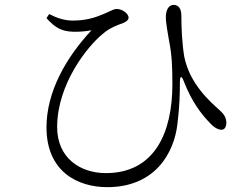

<svg xmlns="http://www.w3.org/2000/svg" viewBox="-20 -738 1040 793"><path d="M172 -663C211 -619 239 -609 280 -607C311 -606 335 -609 358 -613C253 -501 172 -359 172 -212C172 -29 301 35 423 35C621 35 700 -107 713 -228C722 -298 723 -359 723 -397C723 -426 730 -428 740 -400C773 -316 812 -266 848 -229C864 -211 882 -202 895 -202C909 -202 915 -217 915 -231C914 -256 902 -269 889 -281C846 -320 764 -391 741 -504C732 -558 729 -624 729 -674C729 -700 719 -717 698 -718C679 -718 665 -701 665 -667C665 -640 674 -597 678 -571C690 -512 692 -461 692 -390C692 -189 618 -23 417 -23C312 -23 216 -85 216 -213C216 -391 342 -547 402 -596C433 -624 465 -634 489 -643C505 -650 511 -657 511 -666C511 -680 487 -701 462 -701C450 -701 443 -695 410 -681C373 -665 334 -653 281 -653C247 -653 216 -663 183 -680Z"/></svg>

Font: Noto Serif SC Light
Style: Regular
Weight: 300
Designer: Ryoko NISHIZUKA 西塚涼子 (kana & ideographs); Frank Grießhammer (Latin, Greek & Cyrillic); Wenlong ZHANG 张文龙 (bopomofo); San
Foundry: Adobe
Version: Version 2.001;hotconv 1.1.0;makeotfexe 2.6.0